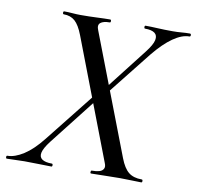

<svg xmlns="http://www.w3.org/2000/svg" viewBox="-96 -700 793 774"><g transform="rotate(10 301.0 -312.5)"><path d="M326 0Q322 0 322.5 -6Q323 -12 326 -12Q345 -12 357 -15.5Q369 -19 374 -28Q379 -37 373 -51L185 -542Q170 -581 152 -597Q134 -613 106 -613Q102 -613 102 -619Q102 -625 106 -625Q122 -625 139.5 -623.5Q157 -622 173 -622Q209 -622 240.5 -623.5Q272 -625 294 -625Q298 -625 298 -619Q298 -613 294 -613Q268 -613 256.5 -603.5Q245 -594 254 -573L442 -83Q457 -44 477 -28Q497 -12 531 -12Q535 -12 535 -6Q535 0 531 0Q513 0 491 -1Q469 -2 444 -2Q411 -2 379.5 -1Q348 0 326 0ZM-19 0Q-23 0 -23 -6Q-23 -12 -19 -12Q11 -12 47 -35Q83 -58 121 -106L282 -309L296 -295L141 -97Q118 -67 114 -48.5Q110 -30 123 -21Q136 -12 163 -12Q167 -12 167 -6Q167 0 163 0Q141 0 113.5 -1Q86 -2 53 -2Q32 -2 16.5 -1Q1 0 -19 0ZM321 -316 307 -329 458 -523Q483 -555 487 -574.5Q491 -594 478.5 -603.5Q466 -613 439 -613Q435 -613 435 -619Q435 -625 439 -625Q461 -625 488.5 -623.5Q516 -622 550 -622Q570 -622 586 -623.5Q602 -625 620 -625Q625 -625 625 -619Q625 -613 620 -613Q590 -613 554 -588Q518 -563 478 -514Z"/></g></svg>

Font: Cormorant Medium
Style: Italic
Weight: 500
Italic angle: -10°
Designer: Christian Thalmann (Catharsis Fonts)
Foundry: Catharsis Fonts
Version: Version 4.000